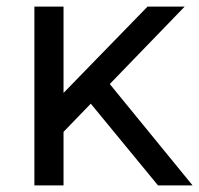

<svg xmlns="http://www.w3.org/2000/svg" viewBox="-20 -559 601 579"><path d="M560.7 0H456.4L240 -263.1L293.2 -327.4ZM171.6 0H83.7V-539.1H171.6V-278.8L424.9 -539.1H536.9L171.6 -161.4Z"/></svg>

Font: Min Sans VF VF
Style: Regular
Weight: 400
Designer: Jinseong-Kim, NotoSansCJK, Nunito
Foundry: Jinseong-Kim
Version: Version 1.420;Glyphs 3.1.2 (3151)